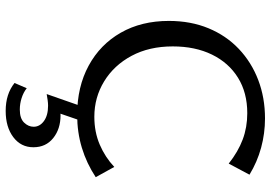

<svg xmlns="http://www.w3.org/2000/svg" viewBox="-162 -546 976 693"><g transform="rotate(90 326.5 -200.0)"><path d="M395 10Q294 10 217.5 -31.5Q141 -73 98.5 -147.5Q56 -222 56 -321Q56 -400 82.5 -464Q109 -528 157 -573.5Q205 -619 269 -643.5Q333 -668 408 -668Q462 -668 513.5 -654Q565 -640 611 -612L571 -537Q528 -571 484 -587.5Q440 -604 389 -604Q315 -604 261 -570.5Q207 -537 177.5 -476.5Q148 -416 148 -335Q148 -250 182 -186.5Q216 -123 274 -87.5Q332 -52 402 -52Q457 -52 502.5 -71.5Q548 -91 583 -124L620 -57Q570 -24 514 -7Q458 10 395 10ZM362 0H415L383 93L345 81Q354 75 367.5 72.5Q381 70 397 70Q446 70 479 96.5Q512 123 512 168Q512 213 475.5 240.5Q439 268 381 268Q350 268 325 260Q300 252 280 236L299 192Q314 204 334.5 210.5Q355 217 376 217Q408 217 423 201.5Q438 186 438 167Q438 145 417.5 130Q397 115 362 115Q353 115 342 116.5Q331 118 320 120Z"/></g></svg>

Font: Ysabeau Office Medium
Style: Regular
Weight: 500
Designer: Christian Thalmann (Catharsis Fonts)
Version: Version 2.001;gftools[0.9.30]; featfreeze: tnum,lnum,ss02